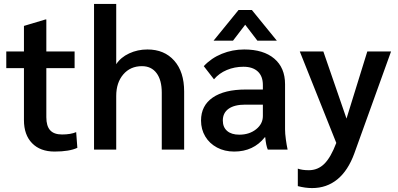

<svg xmlns="http://www.w3.org/2000/svg" viewBox="-20 -762 2025 978"><path d="M102 -150V-415H12V-500H102V-630L212 -663H216V-500H360V-415H216V-165Q216 -120 235.5 -98.5Q255 -77 296 -77Q340 -77 368 -89L374 -9Q333 10 258 10Q185 10 143.5 -32.5Q102 -75 102 -150Z M459 -742H572V-435Q595 -470 638 -490Q681 -510 731 -510Q817 -510 867.5 -453Q918 -396 918 -296V0H804V-290Q804 -354 777.5 -389.5Q751 -425 703 -425Q644 -425 608 -383Q572 -341 572 -273V0H459Z M1004 -148Q1004 -224 1063.5 -265Q1123 -306 1232 -306H1319V-329Q1319 -374 1293 -398Q1267 -422 1220 -422Q1175 -422 1135.5 -405.5Q1096 -389 1070 -358L1018 -425Q1056 -466 1110 -488Q1164 -510 1224 -510Q1322 -510 1377 -463.5Q1432 -417 1432 -333V-103Q1432 -82 1436 -52.5Q1440 -23 1445 0H1344Q1335 -21 1331 -63H1329Q1271 10 1173 10Q1124 10 1085.5 -10.5Q1047 -31 1025.5 -67Q1004 -103 1004 -148ZM1319 -171V-229H1229Q1174 -229 1144.5 -208Q1115 -187 1115 -148Q1115 -114 1137 -95Q1159 -76 1199 -76Q1250 -76 1284.5 -103.5Q1319 -131 1319 -171ZM1195 -711H1263L1390 -555H1291L1229 -636L1167 -555H1068Z M1972 -500 1785 19Q1753 107 1698.5 151.5Q1644 196 1570 196Q1535 196 1497 186V97Q1519 105 1553 105Q1599 105 1632 72.5Q1665 40 1693 -34L1507 -500H1627L1745 -158L1851 -500Z"/></svg>

Font: Sarabun SemiBold
Style: Regular
Weight: 600
Designer: Suppakit Chalermlarp | Katatrad Co.,Ltd.
Foundry: Cadson Demak Co.,Ltd.
Version: Version 1.000; ttfautohint (v1.6)